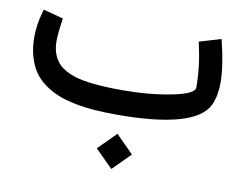

<svg xmlns="http://www.w3.org/2000/svg" viewBox="-71 -493 1037 822"><g transform="rotate(10 447.5 -82.0)"><path d="M449.7 -107.4Q565.4 -107.4 661.9 -126.7Q758.3 -146 758.3 -173.8Q758.3 -264.2 736.3 -360.4L734.4 -369.1L743.2 -371.6L818.8 -394L828.6 -397L831.1 -387.2Q856.9 -282.2 856.9 -210.9Q856.9 -155.3 838.4 -114.3Q785.2 0 442.9 0Q390.6 0 347.2 -3.2Q303.7 -6.3 261.2 -14.6Q218.8 -22.9 185.8 -36.1Q152.8 -49.3 124.3 -70.1Q95.7 -90.8 77.1 -118.4Q58.6 -146 48.1 -183.6Q37.6 -221.2 37.6 -267.1Q37.6 -321.3 54.7 -379.9L57.1 -388.7L66.4 -386.2L135.7 -367.7L144 -365.7L143.1 -356.9Q134.3 -297.4 134.3 -266.1Q134.3 -236.3 142.3 -213.1Q150.4 -189.9 164.6 -173.3Q178.7 -156.7 201.4 -144.8Q224.1 -132.8 248.8 -125.7Q273.4 -118.7 307.9 -114.5Q342.3 -110.4 374.8 -108.9Q407.2 -107.4 449.7 -107.4ZM460.4 80.1 536.6 156.7 460.4 232.9 383.8 156.7Z"/></g></svg>

Font: Samim Medium FD
Style: Medium-FD
Weight: 500
Foundry: DejaVu fonts team - Redesigned by Saber Rastikerdar
Version: Version 4.0.5